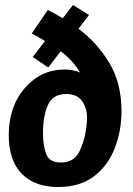

<svg xmlns="http://www.w3.org/2000/svg" viewBox="-20 -738 532 768"><path d="M111 -510 160 -574Q139 -587 107 -604L171 -698Q201 -683 231 -665L272 -718L336 -678L294 -623Q368 -568 417 -487Q466 -406 466 -293Q466 -216 439.5 -146.5Q413 -77 357 -33.5Q301 10 212 10Q119 10 67 -43Q15 -96 15 -197Q15 -312 79.5 -386Q144 -460 239 -460Q273 -460 300 -448Q275 -493 223 -533L173 -468ZM245 -362Q192 -362 172 -318.5Q152 -275 152 -204Q152 -157 164.5 -122.5Q177 -88 223 -88Q276 -88 297 -131Q318 -174 324 -220Q326 -230 326.5 -240Q327 -250 328 -260Q330 -301 310 -331.5Q290 -362 245 -362Z"/></svg>

Font: Zilla Slab
Style: Bold Italic
Weight: 700
Italic angle: -6°
Designer: Typotheque.com
Foundry: Typotheque type foundry
Version: Version 1.1; 2017; ttfautohint (v1.6)